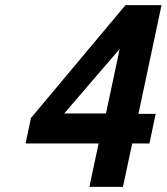

<svg xmlns="http://www.w3.org/2000/svg" viewBox="-20 -731 652 751"><path d="M521.5 -285.6H588.9L564.5 -169.9H497.1L460.9 0H329.6L365.7 -169.9H80.1L101.1 -269.5L470.7 -710.9H611.8ZM448.2 -539.6 231 -287.1H394.5Z"/></svg>

Font: Tuffy
Style: BoldItalic
Weight: 700
Italic angle: -12°
Designer: Thatcher Ulrich, Karoly Barta, Michael Everson
Version: Version 001.271